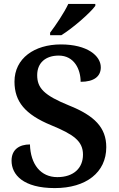

<svg xmlns="http://www.w3.org/2000/svg" viewBox="-20 -951 606 981"><path d="M236 -784V-771H293C352 -807 442 -886 467 -921V-931H329C308 -886 265 -822 236 -784ZM260 10C420 10 523 -70 523 -199C523 -299 463 -360 333 -412C205 -464 170 -501 170 -567C170 -630 213 -667 280 -667C359 -667 392 -597 392 -533C461 -533 495 -561 495 -607C495 -666 426 -724 291 -724C156 -724 54 -653 54 -534C54 -432 108 -366 242 -311C356 -264 404 -230 404 -161C404 -92 356 -46 273 -46C188 -46 136 -111 133 -213C80 -213 39 -188 39 -130C39 -58 99 10 260 10Z"/></svg>

Font: Noto Serif Sinhala SemiBold
Style: Regular
Weight: 600
Designer: Jelle Bosma - Monotype Design Team
Foundry: Monotype Imaging Inc.
Version: Version 2.007